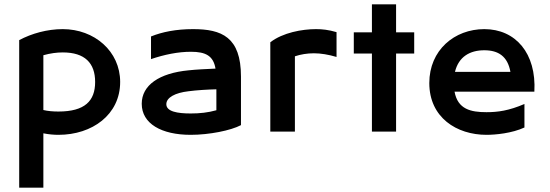

<svg xmlns="http://www.w3.org/2000/svg" viewBox="-20 -610 2550 890"><path d="M69 -424V260H181V8C206 13 230 15 251 15C407 15 537 -78 537 -230C537 -373 417 -475 271 -475C199 -475 127 -455 69 -424ZM181 -100V-354C213 -363 243 -367 271 -367C373 -367 421 -318 421 -230C421 -142 373 -93 251 -93C226 -93 202 -95 181 -100Z M637 -129C637 -37 728 15 864 15C950 15 1050 -5 1097 -30V-255C1097 -439 1007 -475 875 -475C796 -475 732 -462 680 -441V-336C742 -357 805 -370 865 -370C934 -370 969 -351 979 -292C937 -290 890 -288 854 -284C718 -271 637 -215 637 -129ZM751 -127C751 -158 792 -180 854 -187C892 -192 940 -195 983 -196V-99C944 -88 906 -84 864 -84C802 -84 751 -93 751 -127Z M1233 -414V0H1347V-349C1374 -358 1404 -363 1435 -363C1467 -363 1503 -357 1540 -346V-461C1503 -472 1473 -475 1445 -475C1381 -475 1291 -459 1233 -414Z M1704 -590V-460H1620V-362H1704V0H1816V-362H1900V-460H1816V-590Z M1970 -225C1970 -65 2097 15 2235 15C2276 15 2353 8 2411 -19V-128C2339 -97 2288 -90 2235 -90C2163 -90 2102 -103 2087 -185H2457C2467 -363 2370 -475 2225 -475C2087 -475 1970 -378 1970 -225ZM2089 -277C2106 -347 2158 -377 2225 -377C2290 -377 2333 -349 2346 -277Z"/></svg>

Font: KT Kiyosuna Sans Bold
Style: Regular
Weight: 700
Designer: [Zen Kaku Gothic] Yoshimichi Ohira
Version: Version 1.010;Glyphs 3.1.2 (3151)